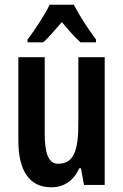

<svg xmlns="http://www.w3.org/2000/svg" viewBox="-20 -786 524 816"><path d="M294 -766H191C172 -726 130 -661 97 -618V-606H164C185 -625 213 -658 243 -692C271 -658 298 -628 322 -606H388V-618C353 -665 316 -722 294 -766ZM425 -543H313V-262C313 -149 295 -90 227 -90C187 -90 170 -132 170 -219V-543H58V-189C58 -66 101 10 198 10C252 10 293 -18 317 -71H324L337 0H425Z"/></svg>

Font: Noto Sans Arabic UI XCn SmBd
Style: Regular
Weight: 600
Width: 2
Designer: Monotype Design Team, Nadine Chahine and Nizar Qandah
Foundry: Monotype Imaging Inc.
Version: Version 2.010